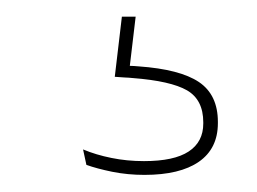

<svg xmlns="http://www.w3.org/2000/svg" viewBox="-20 -21 308 230"><path d="M142.5 -1 134.5 66.5 123.5 57Q126.5 57.5 133.8 57.8Q141 58 146 58.5Q195.5 62 218.2 77.2Q241 92.5 241 125V126.5Q241 157 218.2 172.8Q195.5 188.5 153 188.5Q133 188.5 114.5 184.8Q96 181 83.5 176.5L79.5 158Q95 164.5 113.5 168.2Q132 172 152.5 172Q188.5 172 206 160.5Q223.5 149 223.5 127V125.5Q223.5 98.5 204 87.2Q184.5 76 139 72.5Q134.5 72 129 71.8Q123.5 71.5 117.5 71L126 -1Z"/></svg>

Font: Anek Latin Medium Thin
Style: Regular
Weight: 250
Version: Version 1.003